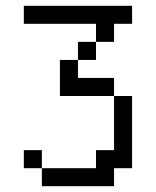

<svg xmlns="http://www.w3.org/2000/svg" viewBox="-20 -645 540 665"><path d="M437.5 -562.5V-625H62.5V-562.5H312.5V-500H250V-437.5H187.5Q187.5 -437.5 187.5 -312.5H375V-125H312.5V-62.5H125V0H375V-62.5H437.5Q437.5 -62.5 437.5 -312.5H375V-375H250V-437.5H312.5V-500H375V-562.5ZM125 -62.5V-125H62.5V-62.5Z"/></svg>

Font: BFUnifontExMono
Style: Regular
Weight: 500
Version: Version 15.0.06